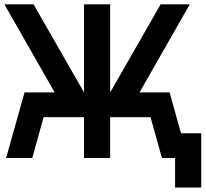

<svg xmlns="http://www.w3.org/2000/svg" viewBox="-25 -720 937 875"><path d="M477.1 0H357.9V-186H173.8L122.1 0H2.9L86.9 -298.8H224.1L-4.9 -700.2H127.9L357.9 -298.8V-700.2H477.1V-298.8L707 -700.2H839.8L610.8 -298.8H748L799.8 -112.8H892.1V134.8H772.9V0H712.9L661.1 -186H477.1Z"/></svg>

Font: Cakra Normal
Style: Regular
Weight: 400
Designer: Lucia Kollert, Vojtech Kollert
Foundry: OoM Type
Version: Version 1.000;Glyphs 3.1.1 (3148)